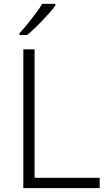

<svg xmlns="http://www.w3.org/2000/svg" viewBox="-20 -968 555 988"><path d="M100 0V-714H158V-53H493V0ZM265 -940Q254 -924 237 -904.5Q220 -885 200 -864Q180 -843 159.5 -823.5Q139 -804 120 -788H80V-797Q99 -817 121 -844Q143 -871 164 -899Q185 -927 197 -948H265Z"/></svg>

Font: Noto Sans Armenian Light
Style: Regular
Weight: 300
Designer: Monotype Design Team
Foundry: Monotype Imaging Inc.
Version: Version 2.007